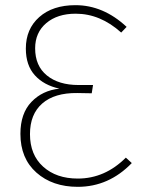

<svg xmlns="http://www.w3.org/2000/svg" viewBox="-20 -713 559 743"><path d="M272 -693Q380 -693 470 -609L449 -587Q368 -660 273 -660Q202 -660 159 -623.5Q116 -587 116 -526Q116 -458 161.5 -421Q207 -384 284 -384H340L335 -352L279 -353Q191 -354 143.5 -312.5Q96 -271 96 -194Q96 -114 147 -68Q198 -22 281 -22Q386 -22 467 -103L490 -82Q401 10 281 10Q183 10 121 -45Q59 -100 59 -195Q59 -274 101.5 -318.5Q144 -363 210 -370Q150 -383 115 -421.5Q80 -460 80 -525Q80 -601 132 -647Q184 -693 272 -693Z"/></svg>

Font: Fira Sans UltraLight
Style: Regular
Weight: 200
Designer: Carrois Corporate & Edenspiekermann AG
Foundry: Carrois Corporate GbR & Edenspiekermann AG
Version: Version 4.106;PS 004.106;hotconv 1.0.70;makeotf.lib2.5.58329